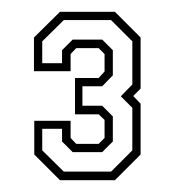

<svg xmlns="http://www.w3.org/2000/svg" viewBox="-20 -720 296 325"><path d="M81.5 -415 38 -458.5V-515.5H99.5V-486.5L109 -476.5H147L157 -486.5V-517L147 -526.5H107V-588H147L157 -599V-628.5L147 -638.5H109L99.5 -628.5V-599.5H37.5V-656.5L81.5 -700H174.5L218 -656.5V-570L205.5 -557.5L218 -544.5V-458.5L174.5 -415ZM88 -429.5H168L204 -465.5V-537.5L184.5 -557L204 -577V-650L168 -686H88L51.5 -650V-613H85V-635L103 -653H153L171 -635V-592.5L153 -574H119.5V-541H153L171 -523V-480.5L153 -462.5H103L85 -480.5V-502H51.5V-465.5Z"/></svg>

Font: Tourney Light
Style: Regular
Weight: 300
Version: Version 1.015